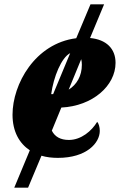

<svg xmlns="http://www.w3.org/2000/svg" viewBox="-20 -721 555 889"><path d="M46 148H110L172 0C195 7 221 10 248 10C381 10 442 -59 442 -115C442 -133 437 -149 430 -157C405 -115 356 -73 299 -73C260 -73 234 -88 220 -116L264 -223C409 -230 515 -324 515 -430C515 -496 472 -538 397 -545L462 -701H399L333 -544C142 -520 38 -331 38 -190C38 -111 70 -57 118 -25ZM223 -285H217C228 -365 264 -454 305 -475L226 -285ZM359 -421C359 -369 335 -329 298 -306L356 -447C358 -439 359 -431 359 -421Z"/></svg>

Font: Noto Serif Condensed Black
Style: Italic
Weight: 900
Width: 3
Italic angle: -12°
Designer: Monotype Design Team
Foundry: Monotype Imaging Inc.
Version: Version 2.013